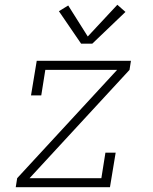

<svg xmlns="http://www.w3.org/2000/svg" viewBox="-20 -785 640 805"><path d="M46 0 52 -38 471 -492H170L153 -385H110L134 -530H529L523 -492L104 -38H405L422 -145H465L441 0ZM320 -602 227 -738 266 -762 348 -632 472 -765 506 -735 367 -602Z"/></svg>

Font: Iosevka Slab XLtExObl
Style: Regular
Weight: 200
Width: 7
Italic angle: -9°
Monospace: yes
Designer: Belleve Invis
Foundry: Belleve Invis
Version: Version 11.1.1; ttfautohint (v1.8.3)